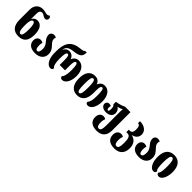

<svg xmlns="http://www.w3.org/2000/svg" viewBox="291 -2299 4078 4078"><g transform="rotate(45 2329.5 -260.0)"><path d="M265 10C415 10 489 -75 489 -257C489 -430 425 -518 319 -518C258 -518 225 -487 202 -446H198C199 -476 199 -519 199 -558V-602C199 -670 222 -705 273 -705C293 -705 323 -689 344 -675C361 -664 383 -653 405 -653C437 -653 464 -676 464 -713C464 -747 448 -765 426 -774C414 -758 394 -748 367 -748C348 -748 326 -752 305 -759C283 -766 263 -769 227 -769C131 -769 36 -707 36 -560V-257C36 -75 119 10 265 10ZM265 -56C214 -56 199 -126 199 -259C199 -371 214 -444 264 -444C307 -444 323 -371 323 -258C323 -123 307 -56 265 -56Z M769 14C893 14 991 -49 991 -178C991 -273 943 -321 901 -366C869 -401 839 -433 839 -483C839 -499 843 -517 851 -531C836 -543 818 -550 787 -550C734 -550 697 -515 697 -465C697 -400 729 -363 760 -325C792 -285 825 -245 825 -170C825 -94 808 -53 768 -53C731 -53 715 -94 715 -170C715 -199 718 -229 728 -254C708 -268 681 -275 661 -275C599 -275 552 -232 552 -157C552 -83 594 14 769 14Z M1222 9C1264 9 1283 -14 1283 -50C1245 -65 1222 -146 1222 -270C1222 -427 1238 -469 1273 -469C1306 -469 1318 -427 1318 -326V-181H1479V-326C1479 -427 1495 -469 1527 -469C1558 -469 1575 -427 1575 -270C1575 -152 1553 -69 1520 -50C1520 -17 1532 9 1581 9C1660 9 1740 -94 1740 -270C1740 -444 1652 -536 1539 -536C1477 -536 1423 -499 1401 -435H1396C1374 -499 1321 -536 1260 -536C1213 -536 1164 -515 1132 -451H1128C1147 -547 1198 -580 1327 -595C1484 -613 1538 -650 1538 -774H1486C1479 -752 1467 -747 1363 -735C1118 -707 1059 -549 1059 -335V-284C1059 -91 1145 9 1222 9Z M2028 14C2168 14 2248 -79 2248 -270V-350C2248 -451 2264 -483 2296 -483C2331 -483 2344 -429 2344 -270C2344 -152 2322 -69 2289 -50C2289 -17 2301 9 2350 9C2429 9 2509 -94 2509 -270C2509 -458 2421 -550 2308 -550C2246 -550 2192 -513 2170 -449H2165C2143 -513 2090 -550 2020 -550C1887 -550 1808 -457 1808 -270C1808 -79 1894 14 2028 14ZM2030 -53C1986 -53 1973 -111 1973 -270C1973 -429 1986 -483 2030 -483C2070 -483 2087 -429 2087 -270C2087 -111 2070 -53 2030 -53Z M2860 254C2996 254 3090 181 3090 14V-536H2927C2866 -504 2794 -485 2716 -472V-395C2741 -379 2754 -358 2754 -294C2754 -242 2744 -222 2724 -222C2705 -222 2696 -247 2696 -278C2696 -297 2697 -317 2703 -332C2684 -342 2665 -345 2650 -345C2595 -345 2572 -304 2572 -273C2572 -212 2627 -164 2724 -164C2820 -164 2884 -217 2884 -295C2884 -338 2866 -392 2816 -420V-423C2860 -430 2897 -442 2927 -460H2933C2929 -440 2927 -419 2927 -389V14C2927 141 2908 187 2860 187C2812 187 2796 141 2796 65C2796 11 2806 -25 2816 -49C2802 -62 2777 -71 2750 -71C2696 -71 2633 -35 2633 69C2633 181 2704 254 2860 254Z M3391 254C3527 254 3624 181 3624 14C3624 -135 3534 -193 3456 -209V-212C3534 -230 3597 -277 3597 -369C3597 -473 3507 -543 3369 -543V-483C3414 -483 3437 -445 3437 -364C3437 -273 3405 -247 3361 -247H3328V-173H3361C3432 -173 3458 -117 3458 14C3458 141 3439 187 3391 187C3343 187 3327 141 3327 65C3327 11 3337 -25 3347 -49C3333 -62 3308 -71 3281 -71C3227 -71 3164 -35 3164 69C3164 181 3235 254 3391 254Z M3889 14C4013 14 4111 -49 4111 -178C4111 -273 4063 -321 4021 -366C3989 -401 3959 -433 3959 -483C3959 -499 3963 -517 3971 -531C3956 -543 3938 -550 3907 -550C3854 -550 3817 -515 3817 -465C3817 -400 3849 -363 3880 -325C3912 -285 3945 -245 3945 -170C3945 -94 3928 -53 3888 -53C3851 -53 3835 -94 3835 -170C3835 -199 3838 -229 3848 -254C3828 -268 3801 -275 3781 -275C3719 -275 3672 -232 3672 -157C3672 -83 3714 14 3889 14Z M4316 9C4362 9 4378 -14 4378 -50C4344 -65 4335 -146 4335 -270C4335 -417 4351 -483 4396 -483C4441 -483 4459 -417 4459 -270C4459 -152 4449 -65 4416 -50C4416 -17 4438 9 4483 9C4556 9 4625 -101 4625 -270C4625 -458 4536 -550 4398 -550C4249 -550 4169 -458 4169 -270C4169 -101 4240 9 4316 9Z"/></g></svg>

Font: Noto Serif Georgian ExtraCondensed Black
Style: Regular
Weight: 900
Width: 2
Designer: Monotype Design Team, Akaki Razmadze
Foundry: Google LLC
Version: Version 2.003